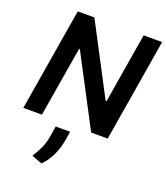

<svg xmlns="http://www.w3.org/2000/svg" viewBox="-180 -849 1105 1278"><g transform="rotate(20 372.5 -210.0)"><path d="M744.7 -727.3 623.9 0H506.7L246.4 -495.4H240.8L158 0H26.3L147 -727.3H264.9L524.9 -231.5H531.6L613.6 -727.3ZM373.6 43 362.6 108Q353.7 162.6 329.5 215Q305.4 267.4 265.3 306.8L192.1 278.1Q215.9 241.1 234 202.4Q252.1 163.7 259.9 114L271.3 43Z"/></g></svg>

Font: Inter UI Semi Bold
Style: Italic
Weight: 600
Italic angle: -9.39999°
Designer: Rasmus Andersson
Foundry: rsms
Version: 3.2;8d6f07862